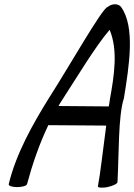

<svg xmlns="http://www.w3.org/2000/svg" viewBox="-20 -865 630 902"><path d="M107 0C132 -93 164 -187 207 -277L479 -275C464 -165 452 -52 440 10C439 17 460 19 485 14C511 8 532 -2 532 -10C539 -140 535 -321 562 -403C587 -557 616 -738 549 -832C543 -840 533 -845 520 -845C508 -845 495 -840 485 -832C459 -825 306 -554 214 -411C131 -278 55 -141 21 0C19 8 37 14 60 14C84 14 105 8 107 0ZM268 -389C342 -503 428 -647 495 -725C535 -630 517 -512 496 -397C495 -386 493 -376 491 -365L255 -367C259 -374 263 -382 268 -389Z"/></svg>

Font: Nupuram Condensed Oblique
Style: Regular
Weight: 400
Width: 3
Designer: Santhosh Thottingal (santhosh.thottingal@gmail.com)
Foundry: SMC
Version: Version 1.000